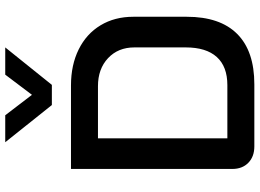

<svg xmlns="http://www.w3.org/2000/svg" viewBox="-149 -842 991 733"><g transform="rotate(-90 346.5 -475.5)"><path d="M68 -84V-700H387Q465 -700 524.5 -670.5Q584 -641 616.5 -587Q649 -533 649 -462V-258Q649 -131 583.5 -65.5Q518 0 391 0H154Q115 0 91.5 -23Q68 -46 68 -84ZM388 -103Q459 -103 495.5 -143.5Q532 -184 532 -262V-458Q532 -520 491 -558.5Q450 -597 384 -597H185V-103ZM170 -951H273L351 -849L428 -951H532L389 -773H312Z"/></g></svg>

Font: Bai Jamjuree SemiBold
Style: Regular
Weight: 600
Version: Version 1.000; ttfautohint (v1.6)